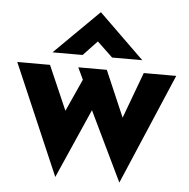

<svg xmlns="http://www.w3.org/2000/svg" viewBox="-51 -723 786 799"><g transform="rotate(5 342.0 -323.5)"><path d="M383.8 -436.5 480.5 -211.9 454.1 -210 538.1 -436.5H673.8L476.6 26.4L336.9 -263.7L209 26.4L9.8 -436.5H146.5L252 -194.3L204.1 -201.2L288.1 -386.7L264.6 -436.5ZM401.4 -489.3 323.2 -563.5 357.4 -573.2 278.3 -489.3H152.3L337.9 -672.9H338.9L527.3 -489.3Z"/></g></svg>

Font: Josefin Sans CFJ
Style: Bold
Weight: 700
Designer: Santiago Orozco
Foundry: Typemade
Version: Version 2.001